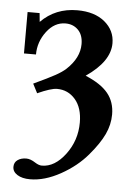

<svg xmlns="http://www.w3.org/2000/svg" viewBox="-51 -485 535 769"><g transform="rotate(5 216.5 -100.5)"><path d="M98.6 244.6Q66.9 244.6 47.6 232.4Q28.3 220.2 28.3 200.7Q28.3 182.6 42.2 172.9Q56.2 163.1 77.1 163.1Q93.8 163.1 113.8 176.3Q128.9 186 141.1 186Q192.9 186 235.4 129.4Q277.8 72.8 277.8 1Q277.8 -58.1 248.8 -91.8Q219.7 -125.5 175.3 -125.5Q151.4 -125.5 97.2 -101.1L78.1 -138.2Q137.7 -166 164.6 -180.9Q191.4 -195.8 206.1 -209.5Q257.3 -257.3 257.3 -312.5Q257.3 -349.1 237.3 -369.4Q217.3 -389.6 186.5 -389.6Q142.1 -389.6 110.6 -347.9Q79.1 -306.2 79.1 -255.4H30.8V-421.9H79.1L82.5 -386.7Q141.1 -446.3 229 -446.3Q298.3 -446.3 339.4 -412.4Q380.4 -378.4 380.4 -326.7Q380.4 -253.4 284.7 -188Q347.2 -162.1 375.5 -127.4Q403.8 -92.8 403.8 -42.5Q403.8 -1.5 385.3 37.8Q366.7 77.1 327.6 123Q285.6 173.3 221.4 209Q157.2 244.6 98.6 244.6Z"/></g></svg>

Font: Elstob SemiBold
Style: Regular
Weight: 600
Designer: Peter S. Baker
Version: Version 1.015